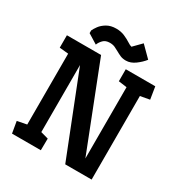

<svg xmlns="http://www.w3.org/2000/svg" viewBox="-200 -1031 1117 1178"><g transform="rotate(30 358.0 -442.0)"><path d="M54 0 40 -82 107 -95V-597L44 -603V-691H286L520 -93V-598L461 -606V-691H670L684 -604L618 -592V0H431L205 -573V-98L259 -83L258 0ZM226 -730 158 -772V-791Q164 -805 179 -825.5Q194 -846 221 -862Q248 -878 287 -878Q320 -878 346.5 -866.5Q373 -855 392 -842.5Q411 -830 422 -828L477 -884L551 -810Q530 -783 498.5 -760Q467 -737 434 -737Q411 -737 394 -744.5Q377 -752 362.5 -760.5Q348 -769 332.5 -776Q317 -783 296 -783Q266 -783 249.5 -766Q233 -749 226 -730Z"/></g></svg>

Font: Kreon SemiBold
Style: Regular
Weight: 600
Designer: Julia Petretta
Foundry: Julia Petretta and Eli Heuer
Version: Version 2.002